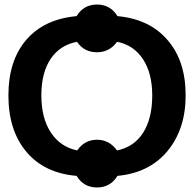

<svg xmlns="http://www.w3.org/2000/svg" viewBox="-20 -767 854 845"><path d="M317 7Q175 -5 96 -99Q17 -193 17 -347Q17 -500 95.5 -591.5Q174 -683 317 -696Q348 -747 407 -747Q466 -747 497 -696Q639 -683 718 -590Q797 -499 797 -347Q797 -199 717 -102Q637 -6 497 7Q466 58 407 58Q348 58 317 7ZM407 -152Q461 -152 495 -105Q570 -120 610 -183Q650 -246 650 -347Q650 -445 609 -507Q568 -569 495 -583Q462 -537 407 -537Q350 -537 319 -583Q244 -569 203 -508Q162 -447 162 -347Q162 -247 204 -183.5Q246 -120 320 -105Q352 -152 407 -152Z"/></svg>

Font: Libra Sans
Style: Bold
Weight: 700
Foundry: Context Ltd
Version: Version 1.000